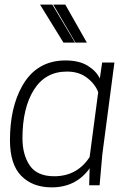

<svg xmlns="http://www.w3.org/2000/svg" viewBox="-20 -800 556 829"><path d="M474 -530H421ZM203 9Q121 9 72 -40.5Q23 -90 23 -195Q23 -335 76 -429Q138 -539 263 -539Q322 -539 359 -516Q396 -493 411 -461L421 -530H474L422 -135L410 0H365L367 -73Q308 9 203 9ZM214 -39Q313 -39 367 -122L404 -402Q391 -437 356 -464Q321 -491 269 -491Q176 -491 126.5 -412.5Q77 -334 77 -203Q77 -132 108.5 -85.5Q140 -39 214 -39ZM355 -616H306L210 -780H262ZM304 -616H254L153 -780H206Z"/></svg>

Font: Tanohe Sans Light
Style: Italic
Weight: 300
Designer: Village Type and Design LLC & Cristiano Sobral
Foundry: Cooper Hewitt Smithsonian Design Museum
Version: Version 1.00;September 29, 2021;FontCreator 13.0.0.2655 64-b